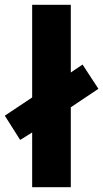

<svg xmlns="http://www.w3.org/2000/svg" viewBox="-38 -780 430 800"><path d="M96 0V-228L46 -197L-18 -298L96 -374V-760H257V-478L306 -511L372 -410L257 -333V0Z"/></svg>

Font: Noto Sans Khmer SemiCondensed ExtraBold
Style: Regular
Weight: 800
Width: 4
Designer: Danh Hong and the Monotype Design Team
Foundry: Monotype Imaging Inc.
Version: Version 2.004